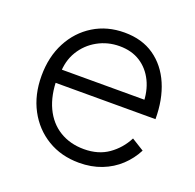

<svg xmlns="http://www.w3.org/2000/svg" viewBox="-99 -615 741 729"><g transform="rotate(20 271.5 -250.0)"><path d="M291 12Q219 12 163.5 -21.5Q108 -55 76.5 -114Q45 -173 45 -250Q45 -327 76 -386Q107 -445 161.5 -478.5Q216 -512 286 -512Q357 -512 406.5 -477.5Q456 -443 482 -382.5Q508 -322 508 -243H81L104 -262Q104 -193 127 -144Q150 -95 192.5 -69Q235 -43 291 -43Q349 -43 389.5 -71.5Q430 -100 453 -145L503 -114Q484 -77 453.5 -48.5Q423 -20 382 -4Q341 12 291 12ZM109 -280 84 -298H469L444 -279Q444 -332 424.5 -372Q405 -412 370 -434.5Q335 -457 286 -457Q238 -457 197.5 -434.5Q157 -412 133 -372.5Q109 -333 109 -280Z"/></g></svg>

Font: Figtree Light Light
Style: Regular
Weight: 300
Version: Version 2.001;gftools[0.9.30]